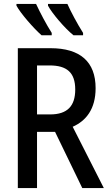

<svg xmlns="http://www.w3.org/2000/svg" viewBox="-20 -960 570 980"><path d="M355 -780H404V-792C376 -836 340 -903 324 -940H225V-931C245 -893 310 -816 355 -780ZM192 -780H244V-792C215 -838 186 -893 164 -940H64V-931C85 -892 151 -816 192 -780ZM71 0H169V-287H261L400 0H510L351 -313C419 -343 468 -403 468 -510C468 -645 389 -714 238 -714H71ZM236 -376H169V-626H233C321 -626 364 -590 364 -503C364 -419 324 -376 236 -376Z"/></svg>

Font: Noto Sans Mono Condensed Medium
Style: Regular
Weight: 500
Width: 3
Designer: Monotype Design Team
Foundry: Monotype Imaging Inc.
Version: Version 2.014